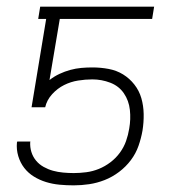

<svg xmlns="http://www.w3.org/2000/svg" viewBox="-20 -550 540 578"><path d="M202 8Q180 8 159 6Q138 4 118.5 -2Q99 -8 82 -18.5Q65 -29 53 -44.5Q41 -60 35 -80Q29 -100 31 -121L32 -124H72L71 -123Q70 -107 74.5 -92.5Q79 -78 88.5 -66.5Q98 -55 111.5 -47.5Q125 -40 139.5 -36Q154 -32 170 -30.5Q186 -29 202 -29Q220 -29 239.5 -31.5Q259 -34 277.5 -41.5Q296 -49 312.5 -61.5Q329 -74 341 -90.5Q353 -107 359.5 -125.5Q366 -144 369 -163Q374 -191 371 -219Q368 -247 353 -269Q338 -291 312 -301Q286 -311 258 -311Q237 -311 215 -307.5Q193 -304 173 -294Q153 -284 137 -266.5Q121 -249 116 -227H75L119 -493H95L101 -530H444L438 -493H160L129 -309Q143 -320 159 -327.5Q175 -335 191.5 -339.5Q208 -344 224.5 -345.5Q241 -347 258 -347Q283 -347 307 -342.5Q331 -338 350.5 -326Q370 -314 384.5 -295.5Q399 -277 405.5 -254.5Q412 -232 412.5 -207Q413 -182 409 -157Q405 -134 397 -111Q389 -88 374 -68Q359 -48 338.5 -32.5Q318 -17 295 -8Q272 1 248.5 4.5Q225 8 202 8Z"/></svg>

Font: Iosevka Curly XLtObl
Style: Regular
Weight: 200
Italic angle: -9°
Monospace: yes
Designer: Belleve Invis
Foundry: Belleve Invis
Version: Version 11.1.0; ttfautohint (v1.8.3)